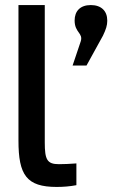

<svg xmlns="http://www.w3.org/2000/svg" viewBox="-20 -730 496 759"><path d="M213 -81C166 -81 157 -99 157 -167V-710H53V-174C53 -38 85 9 204 9C230 9 256 7 282 2V-84C259 -82 229 -81 213 -81ZM267 -471H322L387 -589C399 -614 404 -630 404 -647V-649C404 -686 381 -710 339 -710C297 -710 275 -686 275 -649C275 -600 310 -600 299 -566Z"/></svg>

Font: LT Wave Alt Medium
Style: Regular
Weight: 500
Designer: Daniel Lyons
Version: Version 2.5 (Glyphs App)